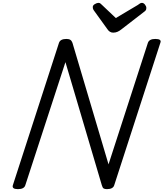

<svg xmlns="http://www.w3.org/2000/svg" viewBox="-20 -1307 1142 1341"><path d="M105 14Q61 14 70 -14L392 -1008Q397 -1022 410 -1028.5Q423 -1035 444 -1035Q462 -1035 471.5 -1028.5Q481 -1022 486 -1008L738 -159L1013 -1008Q1018 -1022 1031 -1028.5Q1044 -1035 1065 -1035Q1111 -1035 1100 -1008L778 -14Q774 0 761 7Q748 14 727 14Q711 14 703.5 9Q696 4 691 -14L437 -873L157 -14Q153 0 140 7Q127 14 105 14ZM971 -1287Q983 -1287 992.5 -1275Q1002 -1263 1002 -1252Q1002 -1242 999 -1237Q996 -1232 991 -1228L828 -1102Q813 -1090 799.5 -1084.5Q786 -1079 770 -1079Q757 -1079 746.5 -1086Q736 -1093 728 -1106L635 -1235Q630 -1243 629 -1248Q628 -1253 628 -1258Q628 -1270 642.5 -1278.5Q657 -1287 667 -1287Q677 -1287 682 -1282Q687 -1277 694 -1271L789 -1181L942 -1272Q948 -1276 955.5 -1281.5Q963 -1287 971 -1287Z"/></svg>

Font: Playwrite CO
Style: Regular
Weight: 400
Designer: Veronika Burian, José Scaglione
Foundry: TypeTogether
Version: Version 1.000